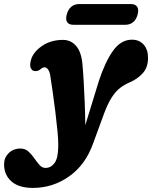

<svg xmlns="http://www.w3.org/2000/svg" viewBox="-128 -675 746 941"><path d="M356.5 -278Q387.5 -372.5 426.2 -426.5Q465 -480.5 518.5 -480.5Q554.5 -480.5 576 -456.5Q597.5 -432.5 597.5 -391.5Q597.5 -346 573.2 -318Q549 -290 510.5 -272.5Q482.5 -261 460.5 -244Q438.5 -227 419.8 -197.8Q401 -168.5 383 -121L328.5 27.5Q291 133 210.8 189.5Q130.5 246 33.5 246Q-35.5 246 -71.8 214.2Q-108 182.5 -108 129.5Q-108 98 -85.5 75.5Q-63 53 -27.5 53Q-5 53 11 67.2Q27 81.5 40 100.5Q53 119.5 65.8 133.8Q78.5 148 95 148Q121.5 148 139.2 124.2Q157 100.5 157.5 41.5Q158 13 153.8 -32Q149.5 -77 143.2 -127.5Q137 -178 130.2 -224.8Q123.5 -271.5 118.5 -303.5Q115.5 -324 107.5 -334.5Q99.5 -345 91 -345Q80.5 -345 71 -336Q64 -329.5 54.8 -327.5Q45.5 -325.5 37.5 -327.5Q28.5 -330 22.8 -341.5Q17 -353 23 -378.5Q33 -418.5 76.8 -449Q120.5 -479.5 181 -479.5Q218 -479.5 243.5 -451.8Q269 -424 275.5 -366.5Q279 -329.5 282 -279Q285 -228.5 287.2 -172.2Q289.5 -116 290 -61.5ZM199 -603.5Q205.5 -629 221.5 -642Q237.5 -655 258.5 -655H514.5Q535.5 -655 544.2 -641.8Q553 -628.5 546.5 -604Q540 -579 524.2 -566.2Q508.5 -553.5 487 -553.5H231.5Q210 -553.5 201.2 -566.5Q192.5 -579.5 199 -603.5Z"/></svg>

Font: Fraunces 9pt SuperSoft
Style: Bold Italic
Weight: 700
Italic angle: -16°
Version: Version 1.000;[b76b70a41]